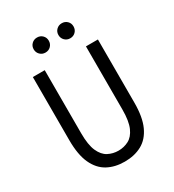

<svg xmlns="http://www.w3.org/2000/svg" viewBox="-212 -1013 1040 1146"><g transform="rotate(-30 308.0 -440.0)"><path d="M308 12Q240.5 12 190.2 -15.5Q140 -43 112 -103.8Q84 -164.5 84 -265V-700H166V-265Q166 -185 185.5 -141.2Q205 -97.5 237.5 -80.5Q270 -63.5 308 -63.5Q346 -63.5 378.5 -80.5Q411 -97.5 430.5 -141.2Q450 -185 450 -265V-700H532.5V-265Q532.5 -165 504.5 -104Q476.5 -43 426 -15.5Q375.5 12 308 12ZM223 -788.5Q201 -788.5 186 -803.5Q171 -818.5 171 -840.5Q171 -862.5 186 -877.2Q201 -892 223 -892Q245.5 -892 260.2 -877.2Q275 -862.5 275 -840.5Q275 -818.5 260.2 -803.5Q245.5 -788.5 223 -788.5ZM393.5 -788.5Q371.5 -788.5 356.5 -803.5Q341.5 -818.5 341.5 -840.5Q341.5 -862.5 356.5 -877.2Q371.5 -892 393.5 -892Q416 -892 430.8 -877.2Q445.5 -862.5 445.5 -840.5Q445.5 -818.5 430.8 -803.5Q416 -788.5 393.5 -788.5Z"/></g></svg>

Font: Overpass Mono Light
Style: Regular
Weight: 400
Monospace: yes
Version: Version 4.000